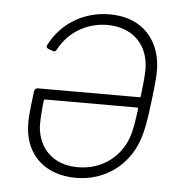

<svg xmlns="http://www.w3.org/2000/svg" viewBox="-44 -573 585 624"><g transform="rotate(5 248.5 -261.5)"><path d="M456 -392C444 -475 385 -531 290 -531C201 -531 131 -483 96 -415C93 -409 94 -404 100 -402L116 -396C121 -394 125 -396 128 -402C157 -457 213 -495 284 -496C365 -496 414 -447 420 -377C422 -357 419 -324 413 -275C413 -272 411 -271 409 -271H77C71 -271 67 -267 66 -260C57 -188 55 -168 57 -140C63 -52 125 8 226 8C320 8 395 -49 424 -131C436 -165 442 -201 449 -260C456 -317 461 -358 456 -392ZM229 -27C149 -27 101 -76 95 -146C94 -163 96 -197 100 -233C101 -236 103 -237 105 -237H404C406 -237 408 -236 408 -233C403 -195 398 -164 392 -145C370 -76 310 -27 229 -27Z"/></g></svg>

Font: Barlow ExtraLight
Style: Italic
Weight: 275
Italic angle: -7°
Designer: Jeremy Tribby
Foundry: Tribby Type
Version: Version 1.422;hotconv 1.0.109;makeotfexe 2.5.65596